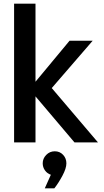

<svg xmlns="http://www.w3.org/2000/svg" viewBox="-20 -770 563 1038"><path d="M56.2 0V-750H171.9V-328.1L356 -549.8H481L259.8 -293.9L509.8 0H382.8L171.9 -249V0ZM254.9 174.8Q234.9 168 222.9 150.9Q210.9 133.8 210.9 112.8Q210.9 86.9 230 67.4Q249 47.9 276.1 47.9Q303.2 47.9 321 66.9Q338.9 85.9 338.9 113Q338.9 140.1 317.4 180.2Q295.9 220.2 273.9 248H222.2Z"/></svg>

Font: Oakes Grotesk
Style: Medium
Weight: 500
Designer: Samuel Oakes
Foundry: Samuel Oakes
Version: Version 1.0 | wf-rip DC20170320